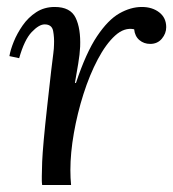

<svg xmlns="http://www.w3.org/2000/svg" viewBox="-20 -531 497 551"><path d="M101 0Q100 -7 100 -12.5Q100 -18 100 -26Q100 -43 101 -66.5Q102 -90 105.5 -129Q109 -168 116 -231Q123 -296 127 -329Q131 -362 133 -377.5Q135 -393 135 -403Q136 -423 132.5 -442Q129 -461 108 -461Q92 -461 71 -439Q50 -417 35 -364L7 -370Q10 -388 19.5 -411.5Q29 -435 45 -458Q61 -481 84 -496Q107 -511 137 -511Q182 -511 197 -480Q212 -449 210 -397Q209 -375 204.5 -348.5Q200 -322 195 -293H198Q227 -380 258.5 -427Q290 -474 322.5 -492.5Q355 -511 387 -511Q417 -511 437 -495.5Q457 -480 457 -453Q457 -435 444.5 -420Q432 -405 411 -405Q393 -405 380 -416Q367 -427 365 -447Q337 -453 310.5 -429Q284 -405 260.5 -360.5Q237 -316 219.5 -261Q202 -206 192 -149Q182 -92 182 -43Q182 -28 182.5 -20.5Q183 -13 184 0Z"/></svg>

Font: Lora
Style: Italic
Weight: 400
Italic angle: -3°
Designer: Olga Karpushina, Alexei Vanyashin (Cyrillic)
Foundry: Cyreal
Version: Version 3.008